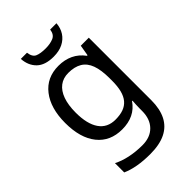

<svg xmlns="http://www.w3.org/2000/svg" viewBox="-285 -842 1184 1184"><g transform="rotate(-45 307.5 -250.0)"><path d="M275 -546Q328 -546 370.5 -526Q413 -506 443 -465H448L460 -536H530V9Q530 85 504 136.5Q478 188 425 214Q372 240 290 240Q232 240 183.5 231.5Q135 223 97 206V125Q135 145 186 156Q237 167 295 167Q364 167 403.5 126.5Q443 86 443 16V-5Q443 -17 444 -39.5Q445 -62 446 -71H442Q414 -30 372.5 -10Q331 10 276 10Q172 10 113.5 -63Q55 -136 55 -267Q55 -395 113.5 -470.5Q172 -546 275 -546ZM287 -472Q242 -472 210.5 -448Q179 -424 162.5 -378Q146 -332 146 -266Q146 -167 182.5 -114.5Q219 -62 289 -62Q330 -62 359 -72.5Q388 -83 407 -105.5Q426 -128 435 -163Q444 -198 444 -246V-267Q444 -340 427.5 -385Q411 -430 376 -451Q341 -472 287 -472ZM452 -740Q449 -700 429.5 -670Q410 -640 376 -623Q342 -606 294 -606Q220 -606 182.5 -642.5Q145 -679 141 -740H195Q200 -699 225 -688Q250 -677 296 -677Q335 -677 363.5 -689Q392 -701 397 -740Z"/></g></svg>

Font: Noto Sans Khmer
Style: Regular
Weight: 400
Designer: Danh Hong and the Monotype Design Team
Foundry: Monotype Imaging Inc.
Version: Version 2.003